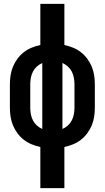

<svg xmlns="http://www.w3.org/2000/svg" viewBox="-20 -755 540 990"><path d="M188 215V3Q165 -2 143 -11Q121 -20 102.5 -34.5Q84 -49 70 -68Q56 -87 47 -108.5Q38 -130 34.5 -153.5Q31 -177 31 -200V-320Q31 -343 34.5 -366.5Q38 -390 47 -411.5Q56 -433 70 -452Q84 -471 102.5 -485.5Q121 -500 143 -509Q165 -518 188 -523V-735H312V-523Q335 -518 357 -509Q379 -500 397.5 -485.5Q416 -471 430 -452Q444 -433 453 -411.5Q462 -390 465.5 -366.5Q469 -343 469 -320V-200Q469 -177 465.5 -153.5Q462 -130 453 -108.5Q444 -87 430 -68Q416 -49 397.5 -34.5Q379 -20 357 -11Q335 -2 312 3V215ZM198 -90V-430Q182 -423 169.5 -411.5Q157 -400 149.5 -385Q142 -370 139 -353.5Q136 -337 136 -320V-200Q136 -183 139 -166.5Q142 -150 149.5 -135Q157 -120 169.5 -108.5Q182 -97 198 -90ZM302 -90Q318 -97 330.5 -108.5Q343 -120 350.5 -135Q358 -150 361 -166.5Q364 -183 364 -200V-320Q364 -337 361 -353.5Q358 -370 350.5 -385Q343 -400 330.5 -411.5Q318 -423 302 -430Z"/></svg>

Font: Iosevka Extrabold
Style: Regular
Weight: 800
Monospace: yes
Designer: Belleve Invis
Foundry: Belleve Invis
Version: Version 32.5.0; ttfautohint (v1.8.4)